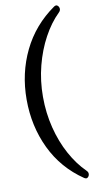

<svg xmlns="http://www.w3.org/2000/svg" viewBox="-99 -774 491 985"><g transform="rotate(-10 146.5 -281.5)"><path d="M257 165Q148 91 92 -26Q36 -143 36 -282Q36 -419 92.5 -535.5Q149 -652 258 -728Q268 -734 274 -730.5Q280 -727 283 -720Q289 -705 276 -693Q231 -649 196 -584.5Q161 -520 141 -442.5Q121 -365 121 -281Q121 -197 140.5 -119.5Q160 -42 195 22Q230 86 275 130Q288 142 282 157Q279 164 273 167.5Q267 171 257 165Z"/></g></svg>

Font: Alice
Style: Regular
Weight: 400
Designer: Ksenia Yerulevich
Foundry: Cyreal (http://www.cyreal.org/)
Version: Version 2.003; ttfautohint (v1.8.3)